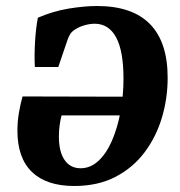

<svg xmlns="http://www.w3.org/2000/svg" viewBox="-20 -606 600 639"><path d="M227 13Q135 13 86.5 -33.5Q38 -80 38 -171Q38 -202 43 -231Q48 -260 55 -285L452 -284L443 -222H185Q181 -208 178.5 -189.5Q176 -171 176 -151Q176 -101 195 -73.5Q214 -46 248 -46Q281 -46 307.5 -70.5Q334 -95 352.5 -137.5Q371 -180 381 -233.5Q391 -287 391 -344Q391 -436 366.5 -481.5Q342 -527 295 -527Q279 -527 261.5 -522Q244 -517 230 -508Q219 -501 214 -493Q209 -485 205 -474L174 -383H96Q94 -420 96.5 -465Q99 -510 106 -547Q157 -569 209 -577.5Q261 -586 303 -586Q420 -586 479 -526Q538 -466 538 -347Q538 -279 519 -215Q500 -151 461.5 -99.5Q423 -48 364.5 -17.5Q306 13 227 13Z"/></svg>

Font: Rasa
Style: Bold Italic
Weight: 700
Italic angle: -7.10001°
Designer: Anna Giedrys (Yrsa+Rasa design), David Brezina (Yrsa art-direction, Rasa art-direction, design)
Foundry: Rosetta Type Foundry
Version: Version 2.004